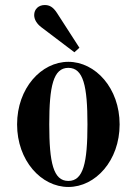

<svg xmlns="http://www.w3.org/2000/svg" viewBox="-20 -732 544 764"><path d="M116 -672C116 -654 127 -637 144 -624L276 -524L296 -542L207 -680C191 -705 176 -712 158 -712C134 -712 116 -696 116 -672ZM176 -237C176 -389 192 -462 252 -462C312 -462 328 -389 328 -237C328 -85 312 -12 252 -12C192 -12 176 -85 176 -237ZM48 -237C48 -93 144 12 252 12C360 12 456 -93 456 -237C456 -381 360 -486 252 -486C144 -486 48 -381 48 -237Z"/></svg>

Font: Old Standard
Style: Bold
Weight: 700
Designer: Alexey Kryukov <alexios@thessalonica.org.ru>
Version: Version 2.0.2